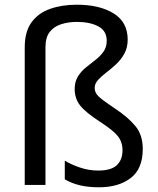

<svg xmlns="http://www.w3.org/2000/svg" viewBox="-20 -785 671 815"><path d="M522 -617Q522 -583 508 -557.5Q494 -532 473 -512.5Q452 -493 431 -477Q410 -461 396 -445.5Q382 -430 382 -412Q382 -399 388.5 -388Q395 -377 414 -362.5Q433 -348 470 -323Q524 -287 555 -249.5Q586 -212 586 -153Q586 -68 534.5 -29Q483 10 400 10Q353 10 317 1Q281 -8 255 -24V-103Q281 -87 319 -74Q357 -61 397 -61Q452 -61 476 -84Q500 -107 500 -147Q500 -183 479.5 -208Q459 -233 406 -267Q343 -308 320 -337.5Q297 -367 297 -407Q297 -438 310.5 -460Q324 -482 344.5 -498.5Q365 -515 385.5 -531Q406 -547 419.5 -566Q433 -585 433 -612Q433 -654 397.5 -673Q362 -692 306 -692Q271 -692 240.5 -682.5Q210 -673 191.5 -650Q173 -627 173 -584V0H85V-584Q85 -651 114 -690.5Q143 -730 193 -747.5Q243 -765 306 -765Q403 -765 462.5 -728Q522 -691 522 -617Z"/></svg>

Font: Noto Sans Bengali UI
Style: Regular
Weight: 400
Designer: Jelle Bosma - Monotype Design Team
Foundry: Monotype Imaging Inc.
Version: Version 2.003; ttfautohint (v1.8.4.7-5d5b)